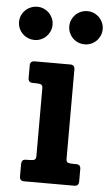

<svg xmlns="http://www.w3.org/2000/svg" viewBox="-64 -770 458 805"><g transform="rotate(5 165.0 -367.0)"><path d="M298.8 -18.6Q298.8 -10.3 294.2 -5.1Q289.6 0 279.8 0H68.8Q49.8 0 49.8 -19V-71.8Q49.8 -80.6 54.2 -85.7Q58.6 -90.8 68.8 -90.8H77.1Q97.7 -90.8 104.2 -94.2Q110.8 -97.7 110.8 -108.9V-396Q110.8 -407.2 104.2 -410.6Q97.7 -414.1 77.1 -414.1H68.8Q49.8 -414.1 49.8 -433.1V-485.8Q49.8 -504.9 68.8 -504.9H218.8Q237.8 -504.9 237.8 -485.8V-108.9Q237.8 -97.7 244.1 -94.2Q250.5 -90.8 271.5 -90.8H279.8Q298.8 -90.8 298.8 -71.8ZM130.4 -664.1Q130.4 -649.4 124.8 -636.7Q119.1 -624 109.6 -614.5Q100.1 -605 87.4 -599.6Q74.7 -594.2 60.5 -594.2Q45.9 -594.2 33 -599.6Q20 -605 10.3 -614.5Q0.5 -624 -5.1 -636.7Q-10.7 -649.4 -10.7 -664.1Q-10.7 -678.7 -5.1 -691.4Q0.5 -704.1 10.3 -713.6Q20 -723.1 33 -728.5Q45.9 -733.9 60.5 -733.9Q74.7 -733.9 87.4 -728.5Q100.1 -723.1 109.6 -713.6Q119.1 -704.1 124.8 -691.4Q130.4 -678.7 130.4 -664.1ZM341.3 -664.1Q341.3 -649.4 335.7 -636.7Q330.1 -624 320.6 -614.5Q311 -605 298.3 -599.6Q285.6 -594.2 271.5 -594.2Q256.8 -594.2 243.9 -599.6Q231 -605 221.4 -614.5Q211.9 -624 206.3 -636.7Q200.7 -649.4 200.7 -664.1Q200.7 -678.7 206.3 -691.4Q211.9 -704.1 221.4 -713.6Q231 -723.1 243.9 -728.5Q256.8 -733.9 271.5 -733.9Q285.6 -733.9 298.3 -728.5Q311 -723.1 320.6 -713.6Q330.1 -704.1 335.7 -691.4Q341.3 -678.7 341.3 -664.1Z"/></g></svg>

Font: New Telegraph
Style: Bold
Weight: 700
Designer: Frank Baranowski
Foundry: Frank Baranowski
Version: Version 3.001